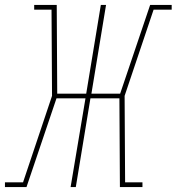

<svg xmlns="http://www.w3.org/2000/svg" viewBox="-52 -755 713 775"><path d="M-32 0V-19H41L158 -368L156 -716H86V-735H177L179 -377H296L355 -735H376L317 -377H433L554 -735H641V-716H568L451 -368L453 -19H523V0H432L430 -358H313L254 0H233L293 -358H176L55 0Z"/></svg>

Font: Iosevka Curly Slab ThExObl
Style: Regular
Weight: 100
Width: 7
Italic angle: -9°
Monospace: yes
Designer: Belleve Invis
Foundry: Belleve Invis
Version: Version 11.1.0; ttfautohint (v1.8.3)